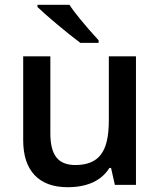

<svg xmlns="http://www.w3.org/2000/svg" viewBox="-20 -778 674 808"><path d="M77.6 -188.5V-541H191.9V-216.8Q191.9 -147.9 217.3 -115.7Q242.7 -83.5 296.9 -83.5Q370.1 -83.5 403.3 -126Q420.9 -147.9 429.4 -183.8Q438 -219.7 438 -272V-541H552.2V0H463.4L447.3 -71.3H440.4Q415.5 -31.2 371.1 -10.7Q326.7 9.8 264.6 9.8Q173.8 9.8 125.7 -41Q77.6 -91.8 77.6 -188.5ZM137.7 -748.5V-757.8H272.5Q285.6 -736.3 318.4 -696.3Q351.1 -656.2 395 -608.4V-597.7H317.9Q274.4 -630.4 220.5 -675.5Q166.5 -720.7 137.7 -748.5Z"/></svg>

Font: Viking Open Sans Light
Style: Bold
Weight: 600
Foundry: Ascender Corporation
Version: Version 2.001